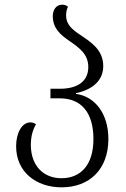

<svg xmlns="http://www.w3.org/2000/svg" viewBox="-20 -791 538 822"><path d="M244 11C363 11 444 -66 444 -196C444 -307 384 -379 305 -389V-392C380 -408 422 -449 422 -508C422 -578 369 -611 323 -642C290 -664 263 -686 263 -724C263 -737 265 -750 271 -762C266 -767 258 -771 246 -771C220 -771 206 -748 206 -722C206 -668 241 -641 278 -615C318 -587 358 -560 358 -504C358 -445 315 -411 236 -411H196V-370H236C328 -370 380 -309 380 -196C380 -85 326 -28 243 -28C168 -28 113 -79 112 -169C112 -208 120 -234 134 -259C126 -265 118 -267 110 -267C74 -267 49 -222 49 -165C49 -55 134 11 244 11Z"/></svg>

Font: Noto Serif Georgian SemiCondensed Light
Style: Regular
Weight: 300
Width: 4
Designer: Monotype Design Team, Akaki Razmadze
Foundry: Google LLC
Version: Version 2.003